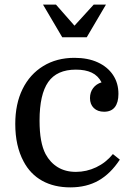

<svg xmlns="http://www.w3.org/2000/svg" viewBox="-20 -800 576 830"><path d="M302 -550Q360 -550 402.5 -530.5Q445 -511 468.5 -476Q492 -441 492 -394Q492 -357 476.5 -337Q461 -317 430 -317Q402 -317 385.5 -333Q369 -349 369 -376Q369 -401 382.5 -419Q396 -437 419 -444Q404 -473 376.5 -486Q349 -499 308 -499Q226 -499 188.5 -445.5Q151 -392 151 -279Q151 -230 157.5 -194.5Q164 -159 177 -134Q197 -97 230 -77Q263 -57 308 -57Q354 -57 396 -77Q438 -97 468 -134L498 -110Q458 -49 406 -19.5Q354 10 284 10Q214 10 162.5 -18.5Q111 -47 82 -102Q46 -169 46 -264Q46 -351 77.5 -415Q109 -479 167 -514.5Q225 -550 302 -550ZM355 -639 438 -780H385L302 -689L222 -780H166L249 -639Z"/></svg>

Font: Domine
Style: Regular
Weight: 400
Designer: Pablo Impallari, Rodrigo Fuenzalida, Brenda Gallo
Foundry: Pablo Impallari, Rodrigo Fuenzalida, Brenda Gallo
Version: Version 2.000